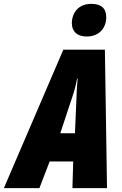

<svg xmlns="http://www.w3.org/2000/svg" viewBox="-78 -974 632 994"><path d="M371 -785C437 -785 472 -831 472 -884C472 -930 448 -954 394 -954C327 -954 294 -906 294 -854C294 -812 320 -785 371 -785ZM-58 0H126L179 -138H301L297 0H476L465 -717H250ZM234 -284 296 -471C307 -504 315 -532 321 -567H324C320 -530 319 -500 318 -468L310 -284Z"/></svg>

Font: Noto Sans UI Condensed Black
Style: Italic
Weight: 900
Width: 3
Italic angle: -192°
Designer: Monotype Design Team
Foundry: Monotype Imaging Inc.
Version: Version 1.901